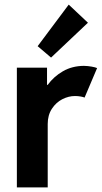

<svg xmlns="http://www.w3.org/2000/svg" viewBox="-20 -819 444 839"><path d="M53.7 -523.4H185.5V-448.2H188.5Q214.8 -484.4 254.9 -507.6Q294.9 -530.8 346.7 -531.2Q364.7 -530.8 380.9 -527.8Q397 -524.9 404.3 -521.5L349.6 -392.6Q344.7 -395 332.8 -397.2Q320.8 -399.4 307.6 -399.4Q279.8 -399.4 252.4 -385.5Q225.1 -371.6 206.8 -343.8Q188.5 -315.9 188.5 -277.3V0H53.7ZM144.5 -617.2 280.3 -798.8 364.3 -719.7 203.1 -567.4Z"/></svg>

Font: Reddit Sans Vanilla
Style: Bold
Weight: 700
Designer: Stephen Hutchings
Foundry: Reddit
Version: Version 1.013